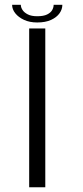

<svg xmlns="http://www.w3.org/2000/svg" viewBox="-20 -796 351 816"><path d="M104 0H172.5V-675H104ZM138 -700.5Q173.5 -700.5 197.2 -711.5Q221 -722.5 233 -739.5Q245 -756.5 245 -775.5H208Q208 -764.5 201.8 -753.2Q195.5 -742 180.2 -734.5Q165 -727 138 -727Q113.5 -727 98.2 -734.8Q83 -742.5 75.8 -753.5Q68.5 -764.5 68.5 -775.5H31.5Q31.5 -756.5 45 -739.5Q58.5 -722.5 82.2 -711.5Q106 -700.5 138 -700.5Z"/></svg>

Font: Anybody Expanded Light
Style: Regular
Weight: 300
Width: 7
Version: Version 1.113;gftools[0.9.25]